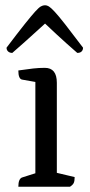

<svg xmlns="http://www.w3.org/2000/svg" viewBox="-20 -713 345 733"><path d="M50 0Q50 -32 66 -36L126 -55L115 -41V-413L127 -398L65 -409Q50 -411 50 -444Q84 -449 106.5 -451.5Q129 -454 151 -454Q197 -454 197 -397V-43L185 -56L265 -37Q265 -22 261.5 -14.5Q258 -7 247 0ZM152 -693Q159 -693 166.5 -688.5Q174 -684 188.5 -668.5Q203 -653 228.5 -620.5Q254 -588 297 -531Q297 -522 291.5 -516.5Q286 -511 275 -511Q228 -552 198.5 -579.5Q169 -607 152 -623Q134 -607 104 -579.5Q74 -552 27 -511Q17 -511 11 -516.5Q5 -522 5 -531Q48 -588 74 -620.5Q100 -653 114 -668.5Q128 -684 136 -688.5Q144 -693 152 -693Z"/></svg>

Font: Petrona
Style: Regular
Weight: 400
Designer: Ringo R. Seeber
Foundry: Ringo R. Seeber
Version: Version 2.001; ttfautohint (v1.8.3)